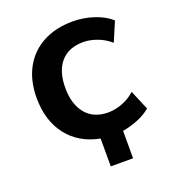

<svg xmlns="http://www.w3.org/2000/svg" viewBox="-119 -589 723 809"><g transform="rotate(-20 243.0 -184.5)"><path d="M240 130V5Q149 -12 97 -78.5Q45 -145 45 -247Q45 -325 76 -381.5Q107 -438 164 -468.5Q221 -499 298 -499Q345 -499 391 -484Q437 -469 467 -442L430 -355Q404 -378 371.5 -390Q339 -402 309 -402Q244 -402 208.5 -361.5Q173 -321 173 -246Q173 -172 208.5 -129.5Q244 -87 309 -87Q338 -87 371 -99Q404 -111 430 -135L467 -47Q444 -27 410 -13Q376 1 340 7V130Z"/></g></svg>

Font: Nunito Sans
Style: Bold
Weight: 700
Designer: Vernon Adams
Foundry: Vernon Adams
Version: Version 3.101; ttfautohint (v1.8.4.7-5d5b);gftools[0.9.27]